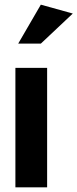

<svg xmlns="http://www.w3.org/2000/svg" viewBox="-20 -803 332 823"><path d="M182 -512H46V0H182ZM58 -616H155L292 -745L155 -783Z"/></svg>

Font: Geom SemiBold
Style: Bold
Weight: 600
Version: Version 1.102